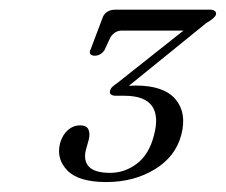

<svg xmlns="http://www.w3.org/2000/svg" viewBox="-20 -720 454 386"><path d="M228 -538.5 228.5 -546Q232.5 -547 240.2 -547.5Q248 -548 253 -548Q309.5 -548 332.8 -520.5Q356 -493 344.5 -449Q333 -405 291 -379.5Q249 -354 193.5 -354Q138 -354 115.2 -377.5Q92.5 -401 101 -433Q106 -449.5 116.8 -458.8Q127.5 -468 141 -468Q153.5 -468 157.5 -460.2Q161.5 -452.5 158.5 -439.5L152.5 -418Q147.5 -396.5 159.2 -384.5Q171 -372.5 201.5 -372.5Q231 -372.5 255.5 -391.2Q280 -410 289.5 -448Q300 -486.5 285.5 -507Q271 -527.5 229.5 -527.5H212.5Q206.5 -527.5 203 -530.2Q199.5 -533 201.5 -538Q202.5 -542.5 206.8 -546.2Q211 -550 217 -554L369 -674.5L366 -658.5H225.5Q210.5 -658.5 202 -645L190 -619Q186 -613.5 181.2 -610.8Q176.5 -608 170.5 -608Q164 -608 161.5 -611.5Q159 -615 162.5 -621.5L186.5 -685Q189 -692 195.5 -696.2Q202 -700.5 211.5 -700.5H403Q409 -700.5 412.2 -697.5Q415.5 -694.5 414 -690Q412.5 -686.5 407.8 -682.5Q403 -678.5 394.5 -673.5Z"/></svg>

Font: Fraunces Light
Style: Italic
Weight: 300
Italic angle: -16°
Version: Version 1.000;[b76b70a41]